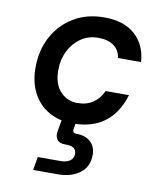

<svg xmlns="http://www.w3.org/2000/svg" viewBox="-85 -577 771 908"><g transform="rotate(10 300.0 -123.5)"><path d="M282 12Q216 12 166.5 -16.5Q117 -45 90 -96.5Q63 -148 63 -218Q63 -302 98.5 -367.5Q134 -433 197 -470.5Q260 -508 343 -508Q438 -508 491.5 -459.5Q545 -411 550 -330H439Q435 -366 407 -387Q379 -408 332 -408Q284 -408 248 -383Q212 -358 191.5 -316.5Q171 -275 171 -225Q171 -158 204.5 -122.5Q238 -87 285 -87Q332 -87 362.5 -108.5Q393 -130 409 -166H521Q467 12 282 12ZM136 261 147 197H257Q284 197 301 185.5Q318 174 318 152Q318 116 270 116H264Q236 116 225 100.5Q214 85 218 62L230 -7H299L291 36Q287 57 307 57Q352 57 376.5 80.5Q401 104 401 142Q401 200 359.5 230.5Q318 261 255 261Z"/></g></svg>

Font: DM Mono Medium
Style: Italic
Weight: 500
Italic angle: -10°
Designer: Colophon Foundry
Foundry: Colophon Foundry
Version: Version 1.000; ttfautohint (v1.8.2.53-6de2)